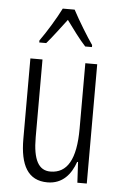

<svg xmlns="http://www.w3.org/2000/svg" viewBox="-55 -804 541 853"><g transform="rotate(5 216.0 -377.5)"><path d="M243 -765H190C168 -721 128 -655 99 -615V-606H130C155 -634 189 -681 217 -717C245 -679 276 -636 304 -606H334V-615C312 -646 267 -719 243 -765ZM364 -532H311V-240C311 -103 273 -39 198 -39C146 -39 120 -84 120 -185V-532H66V-173C66 -56 102 10 189 10C257 10 294 -37 313 -92H317L322 0H364Z"/></g></svg>

Font: Noto Sans Devanagari UI ExtraCondensed Light
Style: Regular
Weight: 300
Width: 2
Designer: Jelle Bosma - Monotype Design Team
Foundry: Monotype Imaging Inc.
Version: Version 2.004